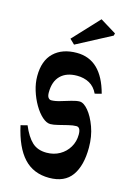

<svg xmlns="http://www.w3.org/2000/svg" viewBox="-125 -904 658 959"><g transform="rotate(15 203.5 -424.5)"><path d="M228 -8Q147 -8 97 -62Q47 -116 23 -225L57 -234Q80 -179 108.5 -152.5Q137 -126 183 -126Q221 -126 251 -143Q281 -160 298.5 -189.5Q316 -219 316 -255Q316 -293 294 -293Q277 -293 252.5 -287Q228 -281 204 -275Q180 -269 165 -269Q145 -269 123 -288.5Q101 -308 82 -340.5Q63 -373 51.5 -410.5Q40 -448 40 -484Q40 -564 83.5 -605.5Q127 -647 202 -647Q330 -647 374 -482L340 -473Q324 -507 296 -522Q268 -537 233 -537Q178 -537 147.5 -507Q117 -477 117 -420Q117 -401 123.5 -393Q130 -385 138 -385Q158 -385 184.5 -393Q211 -401 236.5 -408.5Q262 -416 278 -416Q299 -416 323 -387.5Q347 -359 364.5 -311Q382 -263 382 -205Q382 -112 345 -60Q308 -8 228 -8ZM357 -778 177 -683 152 -707 277 -841 360 -790Z"/></g></svg>

Font: Jaini
Style: Regular
Weight: 400
Designer: Maithili Shingre, Girish Dalvi (Devanagari), Taresh Vohra (Latin)
Foundry: Ek Type
Version: Version 2.000; ttfautohint (v1.8.4.7-5d5b)